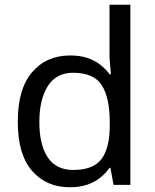

<svg xmlns="http://www.w3.org/2000/svg" viewBox="-20 -780 655 810"><path d="M275 10Q175 10 115 -59.5Q55 -129 55 -267Q55 -405 115.5 -475.5Q176 -546 276 -546Q318 -546 349 -535.5Q380 -525 403 -507Q426 -489 442 -467H448Q447 -480 444.5 -505.5Q442 -531 442 -546V-760H530V0H459L446 -72H442Q426 -49 403 -30.5Q380 -12 348.5 -1Q317 10 275 10ZM289 -63Q374 -63 408.5 -109.5Q443 -156 443 -250V-266Q443 -366 410 -419.5Q377 -473 288 -473Q217 -473 181.5 -416.5Q146 -360 146 -265Q146 -169 181.5 -116Q217 -63 289 -63Z"/></svg>

Font: eng115
Style: Regular
Weight: 400
Designer: Monotype Design Team
Foundry: Monotype Imaging Inc.
Version: Version 2.013